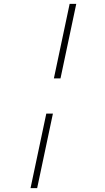

<svg xmlns="http://www.w3.org/2000/svg" viewBox="-20 -794 540 987"><path d="M257 -391 338 -774H372L291 -391ZM137 173 218 -210H252L171 173Z"/></svg>

Font: Xanh Mono
Style: Italic
Weight: 400
Italic angle: -12°
Monospace: yes
Designer: Lam Bao, Duy Dao
Foundry: Yellow Type Foundry
Version: Version 3.101; ttfautohint (v1.8.3)